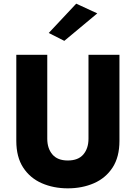

<svg xmlns="http://www.w3.org/2000/svg" viewBox="-20 -999 741 1048"><path d="M511 -926 331 -776 246 -819 396 -979ZM69 -700H238V-242Q238 -189 266 -156Q294 -123 350 -123Q407 -123 435 -156Q463 -189 463 -242V-700H632V-230Q632 -142 594.5 -84.5Q557 -27 493 1Q429 29 350 29Q272 29 208 1Q144 -27 106.5 -84.5Q69 -142 69 -230Z"/></svg>

Font: Jost*
Style: Bold
Weight: 700
Version: Version 3.7